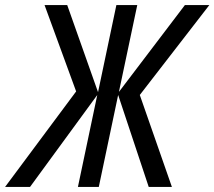

<svg xmlns="http://www.w3.org/2000/svg" viewBox="-77 -734 842 754"><path d="M-57 0H41L305 -361L229 0H311L387 -361L507 0H598L472 -361L745 -714H649L390 -373L462 -714H380L308 -372L187 -714H98L222 -375Z"/></svg>

Font: Noto Sans Display SemiCondensed
Style: Italic
Weight: 400
Width: 4
Italic angle: -12°
Designer: Monotype Design Team
Foundry: Monotype Imaging Inc.
Version: Version 1.900